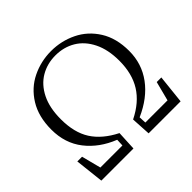

<svg xmlns="http://www.w3.org/2000/svg" viewBox="-179 -931 1120 1120"><g transform="rotate(-45 381.0 -371.0)"><path d="M73 -178 104 -58H286L288 -103Q182 -145 120 -224.5Q58 -304 58 -416Q58 -523 103.5 -596.5Q149 -670 223 -706Q297 -742 381 -742Q465 -742 539 -706Q613 -670 658.5 -597.5Q704 -525 704 -420Q704 -315 644 -233.5Q584 -152 473 -103L475 -58H658L689 -178H727L708 0H444L437 -121Q532 -168 577.5 -241Q623 -314 623 -420Q623 -512 591 -576.5Q559 -641 504.5 -673.5Q450 -706 381 -706Q313 -706 258.5 -674Q204 -642 172 -578Q140 -514 140 -420Q140 -310 185 -239.5Q230 -169 325 -121L319 0H54L34 -178Z"/></g></svg>

Font: GL-CurulMinamoto Light
Style: Regular
Weight: 300
Designer: Eunice (kana); Ryoko NISHIZUKA 西塚涼子 (ideographs); Frank Grießhammer (Latin, Greek & Cyrillic); Wenlong ZHANG
Foundry: Gutenberg Labo; Adobe
Version: Version 1.002